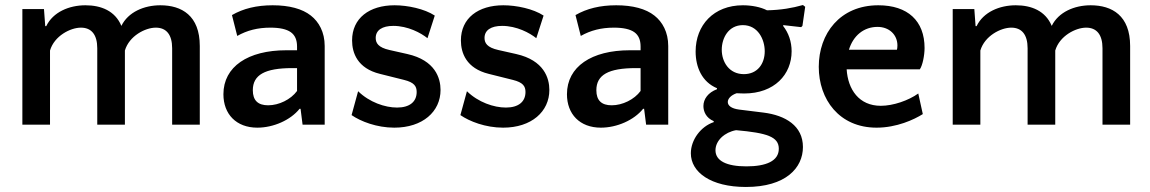

<svg xmlns="http://www.w3.org/2000/svg" viewBox="-20 -496 4577 764"><path d="M477 0V-295C494 -353 558 -386 600 -386C642 -386 665 -358 665 -304V0H775V-313C775 -434 703 -475 618 -475C553 -475 490 -448 463 -393C438 -453 382 -475 320 -475C255 -475 191 -448 164 -392H160L155 -460H69V0H179V-295C196 -353 260 -386 302 -386C344 -386 367 -358 367 -304V0Z M1272 0V-313C1272 -368 1249 -409 1217 -434C1183 -461 1131 -475 1065 -475C1001 -475 948 -462 903 -436L924 -353C963 -375 1005 -386 1056 -386C1093 -386 1120 -380 1137 -368C1154 -356 1162 -337 1162 -311V-296H1119C967 -296 869 -231 869 -121C869 -42 920 12 1004 12C1068 12 1136 -18 1172 -63H1176L1184 0ZM1047 -77C1007 -77 986 -96 986 -137C986 -198 1034 -225 1143 -225H1162V-134C1137 -100 1090 -77 1047 -77Z M1545 -393C1603 -393 1655 -365 1681 -344L1710 -434C1669 -461 1602 -475 1550 -475C1450 -475 1381 -424 1381 -335C1381 -286 1402 -224 1492 -202L1588 -178C1628 -168 1638 -153 1638 -130C1638 -91 1610 -68 1560 -68C1512 -68 1450 -89 1405 -133L1379 -38C1415 -13 1479 12 1549 12C1662 12 1733 -52 1733 -138C1733 -185 1712 -256 1601 -281L1530 -297C1485 -307 1475 -325 1475 -345C1475 -376 1501 -393 1545 -393Z M1978 -393C2036 -393 2088 -365 2114 -344L2143 -434C2102 -461 2035 -475 1983 -475C1883 -475 1814 -424 1814 -335C1814 -286 1835 -224 1925 -202L2021 -178C2061 -168 2071 -153 2071 -130C2071 -91 2043 -68 1993 -68C1945 -68 1883 -89 1838 -133L1812 -38C1848 -13 1912 12 1982 12C2095 12 2166 -52 2166 -138C2166 -185 2145 -256 2034 -281L1963 -297C1918 -307 1908 -325 1908 -345C1908 -376 1934 -393 1978 -393Z M2639 0V-313C2639 -368 2616 -409 2584 -434C2550 -461 2498 -475 2432 -475C2368 -475 2315 -462 2270 -436L2291 -353C2330 -375 2372 -386 2423 -386C2460 -386 2487 -380 2504 -368C2521 -356 2529 -337 2529 -311V-296H2486C2334 -296 2236 -231 2236 -121C2236 -42 2287 12 2371 12C2435 12 2503 -18 2539 -63H2543L2551 0ZM2414 -77C2374 -77 2353 -96 2353 -137C2353 -198 2401 -225 2510 -225H2529V-134C2504 -100 2457 -77 2414 -77Z M2833 -141C2798 -128 2779 -102 2779 -74C2779 -53 2789 -27 2820 -14V-10C2769 7 2729 60 2729 114C2729 189 2808 248 2948 248C3107 248 3175 172 3175 89C3175 5 3106 -37 3018 -48L2921 -60C2890 -64 2876 -76 2876 -90C2876 -103 2888 -117 2911 -125C2919 -125 2927 -124 2941 -124C3062 -124 3130 -200 3130 -292C3130 -330 3118 -365 3096 -393L3097 -396L3168 -388L3173 -393L3184 -469L3175 -476C3133 -464 3087 -456 3032 -455C3007 -468 2971 -475 2936 -475C2820 -475 2748 -396 2748 -291C2748 -229 2773 -170 2833 -145ZM2940 -201C2881 -201 2852 -250 2852 -298C2852 -345 2879 -396 2936 -396C2996 -396 3023 -339 3023 -292C3023 -242 2994 -201 2940 -201ZM2909 22C3032 33 3079 48 3079 96C3079 145 3028 166 2950 166C2871 166 2827 144 2827 102C2827 63 2864 30 2909 22Z M3475 -475C3322 -475 3238 -362 3238 -230C3238 -101 3319 12 3468 12C3548 12 3617 -20 3652 -42L3634 -124C3595 -96 3534 -75 3485 -75C3398 -75 3354 -140 3349 -220H3640C3651 -235 3659 -276 3659 -305C3659 -413 3592 -475 3475 -475ZM3472 -389C3518 -389 3551 -358 3551 -315C3551 -307 3550 -302 3549 -298H3358C3375 -354 3417 -389 3472 -389Z M4179 0V-295C4196 -353 4260 -386 4302 -386C4344 -386 4367 -358 4367 -304V0H4477V-313C4477 -434 4405 -475 4320 -475C4255 -475 4192 -448 4165 -393C4140 -453 4084 -475 4022 -475C3957 -475 3893 -448 3866 -392H3862L3857 -460H3771V0H3881V-295C3898 -353 3962 -386 4004 -386C4046 -386 4069 -358 4069 -304V0Z"/></svg>

Font: Quattrocento Sans
Style: Bold
Weight: 700
Designer: Pablo Impallari
Foundry: Pablo Impallari, Igino Marini, Brenda Gallo
Version: Version 2.000